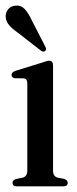

<svg xmlns="http://www.w3.org/2000/svg" viewBox="-21 -655 270 675"><path d="M165.5 -425V-55Q165.5 -35 181.5 -30.5L205 -26Q217 -21.5 217 -12.5Q217 0 202 0H37Q23 0 23 -12.5Q23 -20.5 34.5 -25.5L59 -30.5Q75 -35 75 -55V-362Q75 -377.5 63.5 -379.5L30 -380Q19.5 -383 19.5 -391.5Q19.5 -401 33.5 -406L125.5 -434.5Q134.5 -437.5 140.5 -439.5Q146.5 -441.5 151 -441.5Q165.5 -441.5 165.5 -425ZM90 -585 137.5 -492.5Q140 -488.5 140.8 -484.2Q141.5 -480 138.5 -476.5Q132.5 -470.5 123.5 -476.5L40.5 -541Q22.5 -553.5 11.5 -566Q0.5 -578.5 -1 -595Q-2 -609 6.8 -621.2Q15.5 -633.5 33 -635Q52 -637.5 65.2 -623.8Q78.5 -610 90 -585Z"/></svg>

Font: Fraunces 144pt Soft
Style: Regular
Weight: 400
Version: Version 1.000;[0bf87f6ff]